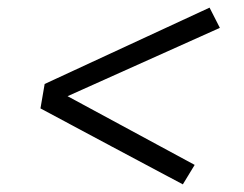

<svg xmlns="http://www.w3.org/2000/svg" viewBox="-20 -592 640 503"><path d="M459 -109 273 -208 86 -308 97 -372 529 -572 556 -519 157 -340 490 -160Z"/></svg>

Font: Iosevka Curly Light Extended
Style: Italic
Weight: 300
Width: 7
Italic angle: -9°
Monospace: yes
Designer: Belleve Invis
Foundry: Belleve Invis
Version: Version 11.1.0; ttfautohint (v1.8.3)